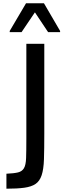

<svg xmlns="http://www.w3.org/2000/svg" viewBox="-20 -1052 385 1166"><path d="M19 94V3Q65 1 89.5 -5Q114 -11 125.5 -30.5Q137 -50 138.5 -92.5Q140 -135 140 -210V-786H249V-241Q249 -147 247 -85.5Q245 -24 233 12Q221 48 196 65Q171 82 128 88Q85 94 19 94ZM39 -857V-864L138 -1032H247L345 -864V-857H272L192 -977L111 -857Z"/></svg>

Font: Farlight84_Sys_V01
Style: Regular
Weight: 400
Designer: Ryoko NISHIZUKA  (kana, bopomofo & ideographs); Paul D. Hunt (Latin, Greek & Cyrillic); Sandoll Communications , Soo-you
Foundry: Adobe
Version: Version 2.004;October 29, 2024;FontCreator 14.0.0.2814 64-bi